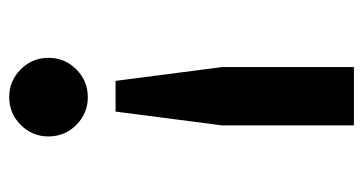

<svg xmlns="http://www.w3.org/2000/svg" viewBox="-205 -565 785 415"><g transform="rotate(90 187.5 -357.5)"><path d="M129.9 -9.8Q105 -34.7 105 -69.8Q105 -105 129.9 -129.9Q154.8 -154.8 189.9 -154.8Q225.1 -154.8 250 -129.9Q274.9 -105 274.9 -69.8Q274.9 -34.7 250 -9.8Q225.1 15.1 189.9 15.1Q154.8 15.1 129.9 -9.8ZM125 -730H251V-444.8L221.2 -214.8H154.8L125 -444.8Z"/></g></svg>

Font: Miedinger*
Style: Bold
Weight: 700
Version: Version 001.000